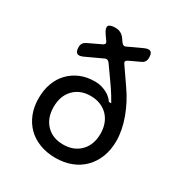

<svg xmlns="http://www.w3.org/2000/svg" viewBox="-172 -858 944 995"><g transform="rotate(30 300.0 -360.0)"><path d="M219 -623Q228 -628 229.5 -633.5Q231 -639 225 -647L206 -674Q186 -703 192.5 -716.5Q199 -730 234 -730Q251 -730 265 -722.5Q279 -715 289 -701L302 -682Q308 -674 315 -671.5Q322 -669 331 -674L413 -712Q437 -723 449 -716Q461 -709 461 -682Q461 -668 455 -658.5Q449 -649 437 -644L373 -614Q364 -609 362 -603.5Q360 -598 366 -590L433 -493Q478 -429 504 -358Q530 -287 530 -223Q530 -171 513.5 -128Q497 -85 466.5 -54Q436 -23 393.5 -6.5Q351 10 299 10Q248 10 205.5 -6Q163 -22 133 -51.5Q103 -81 86.5 -122.5Q70 -164 70 -215Q70 -265 85 -305.5Q100 -346 128 -375Q156 -404 194.5 -420Q233 -436 281 -436Q303 -436 321.5 -430.5Q340 -425 354.5 -417Q369 -409 379 -399Q389 -389 395 -380H409Q404 -390 388 -416Q372 -442 345 -480L292 -555Q286 -563 278.5 -565.5Q271 -568 262 -563L165 -518Q141 -507 129 -514Q117 -521 117 -548Q117 -562 123 -571Q129 -580 141 -586ZM299 -70Q363 -70 401.5 -109.5Q440 -149 440 -215Q440 -248 430 -274.5Q420 -301 401.5 -320Q383 -339 357 -349.5Q331 -360 299 -360Q236 -360 198 -320.5Q160 -281 160 -215Q160 -149 198 -109.5Q236 -70 299 -70Z"/></g></svg>

Font: Maple Mono NF
Style: Regular
Weight: 400
Monospace: yes
Designer: subframe7536
Version: Version 7.000